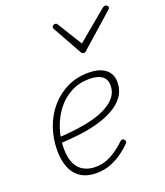

<svg xmlns="http://www.w3.org/2000/svg" viewBox="-154 -940 915 1063"><g transform="rotate(-20 304.0 -408.5)"><path d="M233 19Q173 19 136.5 -6.5Q100 -32 84 -75Q68 -118 68 -172Q68 -243 90.5 -306.5Q113 -370 155 -418Q197 -466 253 -492.5Q309 -519 375 -519Q424 -519 454 -505Q484 -491 497.5 -468Q511 -445 511 -418Q511 -368 485.5 -332.5Q460 -297 416.5 -273Q373 -249 319.5 -234.5Q266 -220 208.5 -213.5Q151 -207 96 -204L106 -238Q157 -241 208.5 -247.5Q260 -254 307 -266.5Q354 -279 390.5 -299Q427 -319 448 -346.5Q469 -374 469 -411Q469 -449 443 -467Q417 -485 370 -485Q310 -485 261.5 -459.5Q213 -434 178.5 -389.5Q144 -345 125 -288.5Q106 -232 106 -170Q106 -116 122.5 -81.5Q139 -47 169 -31Q199 -15 236 -15Q279 -15 312 -30Q345 -45 371.5 -65Q398 -85 416 -103Q422 -108 427 -107.5Q432 -107 437 -103Q441 -100 443 -93.5Q445 -87 439 -80Q420 -60 389.5 -37Q359 -14 319 2.5Q279 19 233 19ZM590 -836Q597 -836 602.5 -831.5Q608 -827 608 -821Q608 -817 606 -814.5Q604 -812 600 -808L409 -639Q404 -633 400 -631.5Q396 -630 392 -630Q388 -630 384.5 -631.5Q381 -633 377 -639L283 -808Q281 -810 279.5 -813.5Q278 -817 278 -820Q278 -828 284 -832Q290 -836 295 -836Q300 -836 303 -834.5Q306 -833 309 -829L399 -683L573 -828Q580 -833 583 -834.5Q586 -836 590 -836Z"/></g></svg>

Font: Playwrite BE VLG Thin
Style: Regular
Weight: 250
Designer: Veronika Burian, José Scaglione
Foundry: TypeTogether
Version: Version 1.002